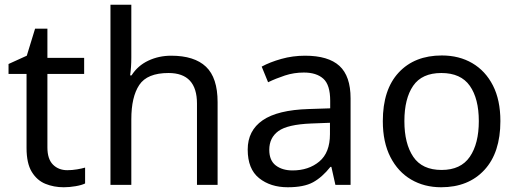

<svg xmlns="http://www.w3.org/2000/svg" viewBox="-20 -780 2185 810"><path d="M264 -62Q284 -62 305 -65.5Q326 -69 339 -73V-6Q325 1 299 5.5Q273 10 249 10Q207 10 171.5 -4.5Q136 -19 114 -55Q92 -91 92 -156V-468H16V-510L93 -545L128 -659H180V-536H335V-468H180V-158Q180 -109 203.5 -85.5Q227 -62 264 -62Z M534 -537Q534 -497 529 -462H535Q561 -503 605.5 -524Q650 -545 702 -545Q800 -545 849 -498.5Q898 -452 898 -349V0H811V-343Q811 -472 691 -472Q601 -472 567.5 -421.5Q534 -371 534 -277V0H446V-760H534Z M1267 -545Q1365 -545 1412 -502Q1459 -459 1459 -365V0H1395L1378 -76H1374Q1339 -32 1300.5 -11Q1262 10 1194 10Q1121 10 1073 -28.5Q1025 -67 1025 -149Q1025 -229 1088 -272.5Q1151 -316 1282 -320L1373 -323V-355Q1373 -422 1344 -448Q1315 -474 1262 -474Q1220 -474 1182 -461.5Q1144 -449 1111 -433L1084 -499Q1119 -518 1167 -531.5Q1215 -545 1267 -545ZM1293 -259Q1193 -255 1154.5 -227Q1116 -199 1116 -148Q1116 -103 1143.5 -82Q1171 -61 1214 -61Q1282 -61 1327 -98.5Q1372 -136 1372 -214V-262Z M2091 -269Q2091 -136 2023.5 -63Q1956 10 1841 10Q1770 10 1714.5 -22.5Q1659 -55 1627 -117.5Q1595 -180 1595 -269Q1595 -402 1662 -474Q1729 -546 1844 -546Q1917 -546 1972.5 -513.5Q2028 -481 2059.5 -419.5Q2091 -358 2091 -269ZM1686 -269Q1686 -174 1723.5 -118.5Q1761 -63 1843 -63Q1924 -63 1962 -118.5Q2000 -174 2000 -269Q2000 -364 1962 -418Q1924 -472 1842 -472Q1760 -472 1723 -418Q1686 -364 1686 -269Z"/></svg>

Font: Go Noto Current
Style: Regular
Weight: 400
Designer: Monotype Design Team
Foundry: Monotype Imaging Inc.
Version: Version 2.007; ttfautohint (v1.8) -l 8 -r 50 -G 200 -x 14 -D